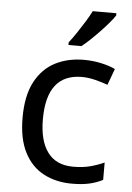

<svg xmlns="http://www.w3.org/2000/svg" viewBox="-55 -807 589 858"><g transform="rotate(5 240.0 -378.0)"><path d="M300 10Q229 10 173.5 -19Q118 -48 86.5 -109Q55 -170 55 -265Q55 -364 88 -426Q121 -488 177.5 -517Q234 -546 306 -546Q347 -546 385 -537.5Q423 -529 447 -517L420 -444Q396 -453 364 -461Q332 -469 304 -469Q146 -469 146 -266Q146 -169 184.5 -117.5Q223 -66 299 -66Q343 -66 376.5 -75Q410 -84 438 -97V-19Q411 -5 378.5 2.5Q346 10 300 10ZM432 -756Q423 -742 406 -722Q389 -702 368.5 -680.5Q348 -659 327.5 -639.5Q307 -620 289 -606H231V-618Q246 -637 263.5 -663Q281 -689 298 -716.5Q315 -744 326 -766H432Z"/></g></svg>

Font: Noto Sans New Tai Lue
Style: Regular
Weight: 400
Designer: Monotype Design Team
Foundry: Monotype Imaging Inc.
Version: Version 2.003